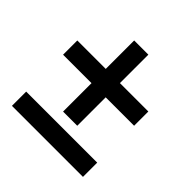

<svg xmlns="http://www.w3.org/2000/svg" viewBox="-161 -772 879 879"><g transform="rotate(45 278.0 -332.5)"><path d="M498 -28.8H38.1V-121.1H498ZM498 -359.9H314V-175.8H222.2V-359.9H38.1V-452.1H222.2V-636.2H314V-452.1H498Z"/></g></svg>

Font: Simonetta
Style: Black Italic
Weight: 900
Italic angle: -2°
Designer: Gayaneh Bagdasaryan
Foundry: Brownfox
Version: Version 1.002